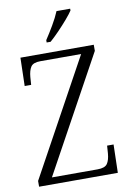

<svg xmlns="http://www.w3.org/2000/svg" viewBox="-100 -991 710 1052"><g transform="rotate(-10 255.0 -465.5)"><path d="M30 0V-32L383 -676H156Q116 -676 103 -656Q90 -636 87 -600L84 -557H48L52 -714H460V-680L108 -38H362Q403 -38 416.5 -57.5Q430 -77 433 -114L436 -157H472L468 0ZM208 -784Q230 -817 253.5 -857Q277 -897 291 -931H367V-921Q356 -904 332 -876Q308 -848 280.5 -819.5Q253 -791 230 -771H208Z"/></g></svg>

Font: Noto Serif Armenian SemiCondensed Light
Style: Regular
Weight: 300
Width: 4
Designer: Monotype Design Team
Foundry: Monotype Imaging Inc.
Version: Version 2.008; ttfautohint (v1.8.4.7-5d5b)